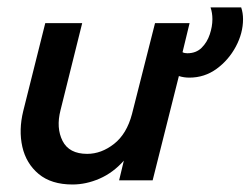

<svg xmlns="http://www.w3.org/2000/svg" viewBox="-20 -478 664 509"><path d="M172.2 11.1Q116 11.1 82.6 -16.7Q49.3 -44.4 39.2 -88.9Q29.2 -133.3 41.7 -184L100 -416.7H197.9L140.3 -185.4Q128.5 -138.9 145.8 -104.5Q163.2 -70.1 211.1 -70.1Q248.6 -70.1 282.3 -96.5Q316 -122.9 329.9 -175.7L391 -416.7H482.6L463.9 -339.6Q468.8 -336.8 476.4 -336.8Q500 -336.8 514.6 -351.4Q529.2 -366 536.1 -386.8Q543.1 -407.6 543.1 -427.1Q543.1 -443.8 538.2 -458.3H619.4Q624.3 -443.8 624.3 -427.1Q624.3 -390.3 605.2 -354.5Q586.1 -318.8 554.2 -295.5Q522.2 -272.2 481.9 -272.2Q467.4 -272.2 454.2 -276.4L384.7 0H295.8L308.3 -52.1Q279.9 -20.1 244.1 -4.5Q208.3 11.1 172.2 11.1Z"/></svg>

Font: Afacad Medium
Style: Italic
Weight: 500
Italic angle: -14°
Designer: Kristian Moeller
Foundry: Dicotype
Version: Version 1.000; ttfautohint (v1.8.4.7-5d5b)